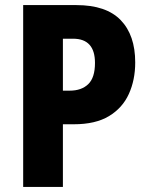

<svg xmlns="http://www.w3.org/2000/svg" viewBox="-20 -800 584 754"><path d="M280 -780Q397 -780 454 -721Q511 -662 511 -555Q511 -486 486 -431Q461 -376 408 -344Q355 -312 270 -312H227V-66H71V-780ZM267 -648H227V-444H254Q300 -444 326.5 -469.5Q353 -495 353 -553Q353 -648 267 -648Z"/></svg>

Font: Noto Sans Malayalam UI Condensed ExtraBold
Style: Regular
Weight: 800
Width: 3
Designer: Jelle Bosma - Monotype Design Team
Foundry: Monotype Imaging Inc.
Version: Version 2.104; ttfautohint (v1.8.4.7-5d5b)